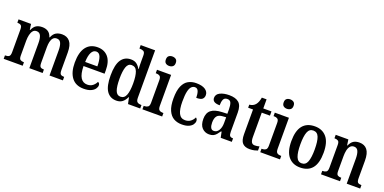

<svg xmlns="http://www.w3.org/2000/svg" viewBox="-11 -1596 4887 2441"><g transform="rotate(20 2432.5 -376.0)"><path d="M19 0V-47H27Q56 -47 73.5 -59Q91 -71 91 -117V-423Q91 -467 73.5 -479Q56 -491 27 -491H25V-536H194L205 -459H210Q232 -509 264 -528Q296 -547 345 -547Q389 -547 422 -526.5Q455 -506 471 -456H476Q497 -508 531.5 -527.5Q566 -547 613 -547Q681 -547 719 -500.5Q757 -454 757 -353V-118Q757 -71 772.5 -59Q788 -47 817 -47H820V0H639V-338Q639 -403 622.5 -438.5Q606 -474 566 -474Q535 -474 517 -454Q499 -434 491.5 -400.5Q484 -367 484 -328V-118Q484 -71 499 -59Q514 -47 543 -47H546V0H366V-338Q366 -403 349.5 -438.5Q333 -474 293 -474Q262 -474 244 -452Q226 -430 217.5 -393.5Q209 -357 209 -315V-113Q209 -70 226.5 -58.5Q244 -47 273 -47H276V0Z M1102 10Q995 10 939.5 -62Q884 -134 884 -264Q884 -405 938.5 -476Q993 -547 1093 -547Q1184 -547 1236.5 -486Q1289 -425 1289 -306V-261H1004Q1006 -154 1037.5 -104.5Q1069 -55 1128 -55Q1172 -55 1201.5 -78.5Q1231 -102 1246 -135Q1257 -131 1264 -121.5Q1271 -112 1271 -96Q1271 -73 1253.5 -48Q1236 -23 1198.5 -6.5Q1161 10 1102 10ZM1171 -317Q1171 -396 1153.5 -443Q1136 -490 1095 -490Q1054 -490 1031 -445.5Q1008 -401 1006 -317Z M1544 10Q1459 10 1413.5 -56.5Q1368 -123 1368 -267Q1368 -412 1413.5 -479.5Q1459 -547 1544 -547Q1593 -547 1623 -523.5Q1653 -500 1672 -464H1676Q1674 -488 1673.5 -518Q1673 -548 1673 -575V-647Q1673 -691 1652 -702Q1631 -713 1603 -713H1596V-760H1791V-119Q1791 -74 1810 -60.5Q1829 -47 1859 -47H1866V0H1701L1683 -85H1678Q1658 -41 1626.5 -15.5Q1595 10 1544 10ZM1576 -55Q1630 -55 1651.5 -110.5Q1673 -166 1673 -268Q1673 -371 1652 -426.5Q1631 -482 1576 -482Q1529 -482 1509 -426.5Q1489 -371 1489 -267Q1489 -160 1509 -107.5Q1529 -55 1576 -55Z M2025 -634Q1997 -634 1978 -649Q1959 -664 1959 -698Q1959 -733 1978 -747.5Q1997 -762 2025 -762Q2053 -762 2073 -747.5Q2093 -733 2093 -698Q2093 -664 2073 -649Q2053 -634 2025 -634ZM1896 0V-47H1906Q1933 -47 1952 -60Q1971 -73 1971 -116V-422Q1971 -464 1953 -476.5Q1935 -489 1909 -489H1898V-536H2089V-118Q2089 -73 2107.5 -60Q2126 -47 2153 -47H2163V0Z M2430 10Q2367 10 2320 -17Q2273 -44 2246 -104.5Q2219 -165 2219 -265Q2219 -373 2246.5 -434.5Q2274 -496 2321 -521.5Q2368 -547 2426 -547Q2507 -547 2549.5 -518.5Q2592 -490 2592 -444Q2592 -411 2571 -391Q2550 -371 2489 -371Q2489 -421 2476.5 -457Q2464 -493 2429 -493Q2402 -493 2381.5 -472.5Q2361 -452 2350 -403Q2339 -354 2339 -266Q2339 -162 2365.5 -108.5Q2392 -55 2451 -55Q2495 -55 2525.5 -78.5Q2556 -102 2571 -136Q2592 -121 2592 -94Q2592 -71 2576 -47Q2560 -23 2524.5 -6.5Q2489 10 2430 10Z M2799 10Q2743 10 2704 -29.5Q2665 -69 2665 -151Q2665 -232 2713 -270.5Q2761 -309 2859 -313L2930 -316V-373Q2930 -428 2918 -460.5Q2906 -493 2866 -493Q2828 -493 2814.5 -463Q2801 -433 2801 -384Q2701 -384 2701 -449Q2701 -498 2750.5 -522.5Q2800 -547 2874 -547Q2961 -547 3005 -508.5Q3049 -470 3049 -376V-118Q3049 -77 3060.5 -62Q3072 -47 3102 -47H3105V0H2955L2939 -78H2931Q2912 -51 2895 -31Q2878 -11 2855.5 -0.5Q2833 10 2799 10ZM2841 -52Q2882 -52 2906.5 -91Q2931 -130 2931 -191V-269L2888 -266Q2831 -263 2808.5 -233Q2786 -203 2786 -146Q2786 -102 2799 -77Q2812 -52 2841 -52Z M3347 10Q3284 10 3251 -24.5Q3218 -59 3218 -146V-479H3152V-520Q3180 -523 3200 -533.5Q3220 -544 3233 -560Q3246 -576 3255.5 -598.5Q3265 -621 3272 -659H3336V-536H3447V-479H3336V-151Q3336 -102 3349.5 -79.5Q3363 -57 3394 -57Q3411 -57 3426 -59.5Q3441 -62 3456 -66V-10Q3442 -4 3413.5 3Q3385 10 3347 10Z M3619 -634Q3591 -634 3572 -649Q3553 -664 3553 -698Q3553 -733 3572 -747.5Q3591 -762 3619 -762Q3647 -762 3667 -747.5Q3687 -733 3687 -698Q3687 -664 3667 -649Q3647 -634 3619 -634ZM3490 0V-47H3500Q3527 -47 3546 -60Q3565 -73 3565 -116V-422Q3565 -464 3547 -476.5Q3529 -489 3503 -489H3492V-536H3683V-118Q3683 -73 3701.5 -60Q3720 -47 3747 -47H3757V0Z M4030 10Q3929 10 3871 -59Q3813 -128 3813 -269Q3813 -410 3869 -478.5Q3925 -547 4033 -547Q4134 -547 4192 -478.5Q4250 -410 4250 -269Q4250 -128 4194.5 -59Q4139 10 4030 10ZM4032 -47Q4086 -47 4107.5 -103.5Q4129 -160 4129 -269Q4129 -379 4107.5 -434.5Q4086 -490 4031 -490Q3978 -490 3956.5 -434.5Q3935 -379 3935 -269Q3935 -160 3957 -103.5Q3979 -47 4032 -47Z M4312 0V-47H4317Q4346 -47 4365 -59Q4384 -71 4384 -117V-423Q4384 -466 4366 -477.5Q4348 -489 4320 -489H4316V-536H4487L4498 -459H4503Q4525 -508 4556.5 -527.5Q4588 -547 4636 -547Q4704 -547 4741 -500.5Q4778 -454 4778 -353V-118Q4778 -71 4793.5 -59Q4809 -47 4838 -47H4842V0H4660V-338Q4660 -402 4644 -438.5Q4628 -475 4588 -475Q4555 -475 4536 -452Q4517 -429 4509.5 -392.5Q4502 -356 4502 -315V-113Q4502 -70 4519 -58.5Q4536 -47 4564 -47H4569V0Z"/></g></svg>

Font: Noto Serif Condensed SemiBold
Style: Regular
Weight: 600
Width: 3
Designer: Monotype Design Team
Foundry: Monotype Imaging Inc.
Version: Version 2.013